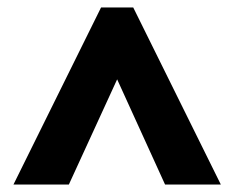

<svg xmlns="http://www.w3.org/2000/svg" viewBox="-20 -737 625 513"><path d="M250 -717H336L570 -244H421L293 -525L164 -244H16Z"/></svg>

Font: Noto Sans Devanagari Black
Style: Regular
Weight: 900
Version: Version 2.003